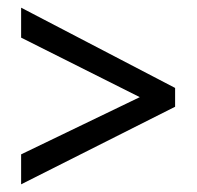

<svg xmlns="http://www.w3.org/2000/svg" viewBox="-20 -673 512 500"><path d="M35 -193V-271L344 -420L35 -575V-653L436 -444V-395Z"/></svg>

Font: Noto Sans Malayalam UI Condensed
Style: Regular
Weight: 400
Width: 3
Designer: Jelle Bosma - Monotype Design Team
Foundry: Monotype Imaging Inc.
Version: Version 2.104; ttfautohint (v1.8.4.7-5d5b)